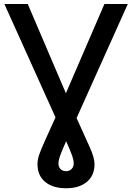

<svg xmlns="http://www.w3.org/2000/svg" viewBox="-20 -748 677 983"><path d="M2.4 -727.5H122.1L317.4 -270.5L514.6 -727.5H634.3L372.1 -143.6Q414.6 -49.3 439.2 4.9Q463.9 59.1 463.9 92.8Q463.9 150.4 424.8 183.1Q385.7 215.8 318.4 215.8Q250.5 215.8 211.2 183.3Q171.9 150.9 171.9 91.8Q171.9 69.3 181.6 41.3Q191.4 13.2 211.7 -31.2Q231.9 -75.7 264.2 -147ZM318.8 -24.9Q300.3 16.1 289.8 43.5Q279.3 70.8 279.3 89.8Q279.3 106.4 289.8 117.4Q300.3 128.4 318.4 128.4Q335.9 128.4 346.7 116.9Q357.4 105.5 357.4 89.4Q357.4 70.3 347.4 43.7Q337.4 17.1 318.8 -24.9Z"/></svg>

Font: Inter Display Medium
Style: Regular
Weight: 500
Designer: Rasmus Andersson
Foundry: rsms
Version: Version 4.001;git-9221beed3